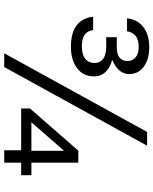

<svg xmlns="http://www.w3.org/2000/svg" viewBox="71 -796 725 907"><g transform="rotate(90 433.5 -342.5)"><path d="M201.7 -315Q134.2 -315 99.2 -342.5Q64.2 -370 59.2 -420H122.5Q125 -394.2 143.3 -380.4Q161.7 -366.7 199.2 -366.7Q237.5 -366.7 257.5 -382.5Q277.5 -398.3 277.5 -426.7Q277.5 -452.5 258.3 -467.1Q239.2 -481.7 199.2 -481.7H155.8V-531.7H202.5Q239.2 -531.7 253.8 -546.2Q268.3 -560.8 268.3 -581.7Q268.3 -605.8 251.3 -620.4Q234.2 -635 201.7 -635Q166.7 -635 149.6 -620.8Q132.5 -606.7 127.5 -580H66.7Q70.8 -627.5 106.7 -656.2Q142.5 -685 203.3 -685Q260 -685 295 -659.2Q330 -633.3 330 -589.2Q330 -564.2 312.5 -543.8Q295 -523.3 265 -511.7V-509.2Q297.5 -500.8 319.2 -479.2Q340.8 -457.5 340.8 -424.2Q340.8 -373.3 302.1 -344.2Q263.3 -315 201.7 -315ZM690 0V-80H492.5V-121.7L691.7 -350H748.3V-128.3H807.5V-80H748.3V0ZM557.5 -128.3H692.5V-280.8H690.8ZM231.7 0 603.3 -675H668.3L296.7 0Z"/></g></svg>

Font: Funnel Display Light Light
Style: Regular
Weight: 300
Version: Version 1.000